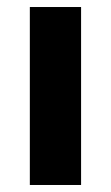

<svg xmlns="http://www.w3.org/2000/svg" viewBox="-20 -527 316 547"><path d="M211 0H65V-507H211Z"/></svg>

Font: Hind Madurai
Style: Bold
Weight: 700
Designer: Jyotish Sonowal
Foundry: Indian Type Foundry
Version: Version 0.702;PS 1.0;hotconv 1.0.81;makeotf.lib2.5.63406